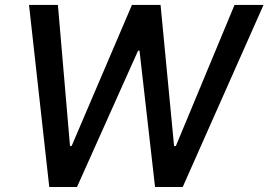

<svg xmlns="http://www.w3.org/2000/svg" viewBox="-20 -747 1073 767"><path d="M176.8 0H287.6L531.6 -544.7H537.3L599.4 0H709.9L1032.7 -727.3H916.9L682.5 -163.7H675.4L621.4 -727.3H507.1L266.3 -164.1H259.6L211.3 -727.3H95.9Z"/></svg>

Font: Magic Ui Pro Medium
Style: Italic
Weight: 500
Italic angle: -9.39999°
Designer: Stefan Endress, Andreas Faust
Version: Version 1.000;FEAKit 1.0